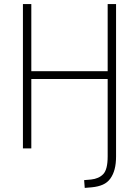

<svg xmlns="http://www.w3.org/2000/svg" viewBox="-20 -725 679 938"><path d="M394 193 391 155 425 152Q463 148 484.5 125.5Q506 103 506 39V-339H133V0H92V-705H133V-377H506V-705H547V39Q547 75 540 101.5Q533 128 519 147.5Q505 167 482.5 177Q460 187 429 190Z"/></svg>

Font: Nunito Sans 10pt Condensed ExtraLight
Style: Regular
Weight: 250
Width: 3
Designer: Vernon Adams
Foundry: Vernon Adams
Version: Version 3.101;gftools[0.9.27]